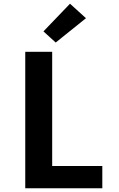

<svg xmlns="http://www.w3.org/2000/svg" viewBox="-20 -1014 640 1034"><path d="M116 0V-735H261V-120H531V0ZM280 -785 214 -845 357 -994 443 -916Z"/></svg>

Font: Iosevka Curly Heavy Extended
Style: Regular
Weight: 900
Width: 7
Monospace: yes
Designer: Belleve Invis
Foundry: Belleve Invis
Version: Version 11.1.0; ttfautohint (v1.8.3)